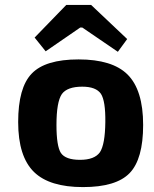

<svg xmlns="http://www.w3.org/2000/svg" viewBox="-20 -749 626 782"><path d="M460 -538 315 -637H307L166 -540L121 -596L250 -729H351L498 -590ZM499 -446Q563 -383 563 -240Q563 -101 508 -44Q453 13 318 13Q182 13 119 -48Q54 -111 54 -252Q54 -392 109 -449Q164 -507 300 -507Q437 -507 499 -446ZM232 -366Q210 -334 210 -240Q210 -154 228 -126Q247 -98 306 -98Q365 -98 387 -129Q408 -161 409 -252Q410 -338 391 -367Q371 -396 315 -396Q254 -396 232 -366Z"/></svg>

Font: Taylor Sans Bold LRS
Style: Bold
Weight: 700
Italic angle: -8°
Designer: Natanael Gama
Version: Version 1.001 September 8, 2015